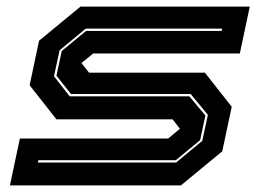

<svg xmlns="http://www.w3.org/2000/svg" viewBox="-20 -560 790 580"><path d="M10 0 40 -141.5H488L523.5 -171L501.5 -199.5H150.5L69.5 -302.5L98 -437L223 -540H734.5L704.5 -398.5H261.5L226 -369.5L249 -340.5H599L680 -237.5L651.5 -103L526.5 0ZM94.5 -69H512L591 -134.5L608 -213L556 -276H194.5L150.5 -331.5L166.5 -406L240 -466.5H649.5L651 -473.5H239L160 -408L143 -329.5L190.5 -269H552L600.5 -211L584.5 -136.5L511 -76H96Z"/></svg>

Font: Tourney Expanded ExtraBold
Style: Italic
Weight: 800
Width: 7
Italic angle: -12°
Designer: Tyler Finck
Foundry: Etcetera Type Co
Version: Version 1.010; ttfautohint (v1.8.3)